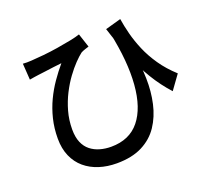

<svg xmlns="http://www.w3.org/2000/svg" viewBox="-133 -922 1267 1151"><g transform="rotate(-20 500.0 -347.0)"><path d="M740 -750Q747 -704 760.5 -651.5Q774 -599 797.5 -543.5Q821 -488 859 -432.5Q897 -377 953 -326L888 -236Q833 -296 789 -368.5Q745 -441 709 -529.5Q673 -618 640 -722ZM100 -698Q125 -696 155 -698Q189 -700 234.5 -704.5Q280 -709 326.5 -716.5Q373 -724 413 -732Q453 -740 476 -748L505 -660Q495 -657 480 -652Q465 -647 454 -641Q434 -626 407 -598Q380 -570 351.5 -531Q323 -492 298.5 -444Q274 -396 258.5 -341Q243 -286 243 -226Q243 -177 257.5 -143Q272 -109 298 -88.5Q324 -68 357.5 -58.5Q391 -49 428 -49Q545 -49 609 -128Q673 -207 684.5 -351.5Q696 -496 655 -689L748 -530Q763 -446 765 -362.5Q767 -279 750 -203.5Q733 -128 694 -69.5Q655 -11 589 22.5Q523 56 426 56Q366 56 314.5 39.5Q263 23 224.5 -9.5Q186 -42 164.5 -91Q143 -140 143 -204Q143 -270 157.5 -329Q172 -388 196.5 -439.5Q221 -491 252.5 -536.5Q284 -582 318 -622Q295 -620 265.5 -616Q236 -612 209 -608.5Q182 -605 165 -603Q150 -601 137 -599Q124 -597 107 -594Z"/></g></svg>

Font: Noto Sans JP Thin Medium
Style: Regular
Weight: 500
Version: Version 2.004-H2;hotconv 1.0.118;makeotfexe 2.5.65603